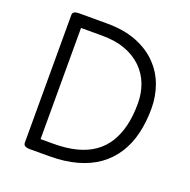

<svg xmlns="http://www.w3.org/2000/svg" viewBox="-158 -1091 1233 1245"><g transform="rotate(20 458.5 -468.5)"><path d="M178 0Q134 0 134 -28V-910Q134 -924 145 -930.5Q156 -937 178 -937H369Q488 -937 574.5 -903Q661 -869 718 -810.5Q775 -752 802.5 -676.5Q830 -601 830 -517Q830 -422 810.5 -342Q791 -262 750.5 -199Q710 -136 648.5 -91.5Q587 -47 502.5 -23.5Q418 0 310 0ZM222 -85H310Q398 -85 467 -102.5Q536 -120 586.5 -155Q637 -190 670 -242.5Q703 -295 719.5 -363.5Q736 -432 736 -517Q736 -589 712.5 -650Q689 -711 642 -756.5Q595 -802 527 -827Q459 -852 369 -852H222Z"/></g></svg>

Font: Playwrite US Modern
Style: Regular
Weight: 400
Designer: Veronika Burian, José Scaglione
Foundry: TypeTogether
Version: Version 1.002